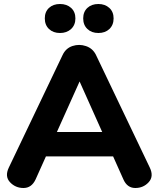

<svg xmlns="http://www.w3.org/2000/svg" viewBox="-20 -936 793 960"><path d="M158 -39Q138 4 97.5 4Q57 4 30 -25Q3 -54 24 -98L293 -661Q309 -695 342.5 -706Q376 -717 410 -705.5Q444 -694 460 -661L729 -98Q750 -54 723.5 -25Q697 4 656.5 4Q616 4 597 -39L359 -571H397ZM135 -154 196 -276H548L609 -154ZM472 -771Q438 -771 417 -791Q396 -811 396 -844Q396 -877 417 -896.5Q438 -916 472 -916Q505 -916 526.5 -896.5Q548 -877 548 -844Q548 -811 527 -791Q506 -771 472 -771ZM280 -771Q246 -771 225 -791Q204 -811 204 -844Q204 -877 225 -896.5Q246 -916 280 -916Q314 -916 335.5 -896.5Q357 -877 357 -844Q357 -811 335.5 -791Q314 -771 280 -771Z"/></svg>

Font: Nunito VF Beta Light
Style: Regular
Weight: 300
Designer: Vernon Adams
Foundry: newtypography
Version: Version 3.001